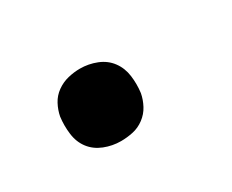

<svg xmlns="http://www.w3.org/2000/svg" viewBox="-46 -314 542 449"><g transform="rotate(-30 225.0 -89.5)"><path d="M183 8Q160 8 138.5 -0.5Q117 -9 104 -26Q91 -43 88 -66.5Q85 -90 88 -113Q91 -129 99 -144Q107 -159 121 -169Q135 -179 151.5 -183Q168 -187 184 -187Q207 -187 228.5 -178.5Q250 -170 263 -152.5Q276 -135 279 -112Q282 -89 279 -66Q276 -50 268 -35Q260 -20 246 -9.5Q232 1 215.5 4.5Q199 8 183 8Z"/></g></svg>

Font: Iosevka Etoile
Style: Bold Italic
Weight: 700
Italic angle: -9°
Designer: Belleve Invis
Foundry: Belleve Invis
Version: Version 28.1.0; ttfautohint (v1.8.4)